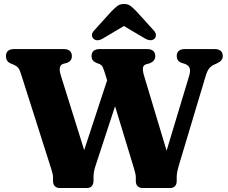

<svg xmlns="http://www.w3.org/2000/svg" viewBox="-20 -947 1146 967"><path d="M870 -664Q870 -700 913 -700H1059Q1102 -700 1102 -664Q1102 -642 1075 -629L1058.5 -621.5Q1042 -614 1032 -600.5Q1022 -587 1013.5 -556.5L880.5 -113Q870 -77.5 870 -56V-36Q870 -18 860.8 -9Q851.5 0 837.5 0H697.5Q683 0 673.5 -9Q664 -18 664 -36V-56Q664 -68 655.5 -96.5L559.5 -412L461.5 -113Q451 -82.5 451 -56V-36Q451 -18 441.5 -9Q432 0 418 0H280.5Q266 0 256.5 -9Q247 -18 247 -36V-56Q247 -64 244.5 -73.2Q242 -82.5 238 -96.5L84.5 -578.5Q78.5 -597.5 71.2 -606Q64 -614.5 50.5 -620.5L32.5 -628Q10 -638 10 -664.5Q10 -700 53 -700H299Q342 -700 342 -664Q342 -640 318 -630.5L297 -625Q271.5 -615.5 286 -568L404 -191L519.5 -542.5L508.5 -578.5Q501.5 -600.5 497 -609.8Q492.5 -619 482 -624L464 -631Q441 -641.5 441 -664Q441 -700 484 -700H719Q762 -700 762 -664Q762 -640 735 -628.5L715 -623Q703 -619 700.2 -606.5Q697.5 -594 705 -567.5L819 -188L933 -566Q939.5 -589 935.5 -603Q931.5 -617 912 -625L892.5 -631Q870 -641 870 -664ZM757.5 -751.5Q739 -736 708 -754.5L604 -816L500.5 -754.5Q469.5 -735.5 451.5 -751.5Q444 -757.5 443.2 -769.2Q442.5 -781 454.5 -794L541.5 -890Q557.5 -906.5 570.8 -916.8Q584 -927 604.5 -927Q624.5 -927 637.8 -916.8Q651 -906.5 667 -890L754 -794Q766 -781 765.2 -769.2Q764.5 -757.5 757.5 -751.5Z"/></svg>

Font: Fraunces 9pt Soft
Style: Bold
Weight: 700
Version: Version 1.000;[b76b70a41]